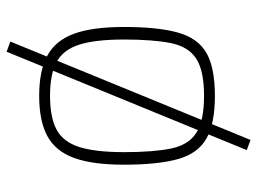

<svg xmlns="http://www.w3.org/2000/svg" viewBox="-116 -528 759 566"><g transform="rotate(-90 263.0 -245.5)"><path d="M133 114 103 103 393 -605 423 -594ZM133 114 103 103 393 -605 423 -594ZM263 9Q181 9 137 -16Q93 -41 76.5 -100Q60 -159 60 -259Q60 -352 80 -406.5Q100 -461 144.5 -485Q189 -509 263 -509Q337 -509 381.5 -485Q426 -461 446 -406.5Q466 -352 466 -259Q466 -159 449.5 -100Q433 -41 389.5 -16Q346 9 263 9ZM263 -23Q337 -23 372.5 -46Q408 -69 418.5 -121Q429 -173 429 -259Q429 -343 414 -390.5Q399 -438 363 -457.5Q327 -477 263 -477Q199 -477 163 -457.5Q127 -438 112 -390.5Q97 -343 97 -259Q97 -173 107.5 -121Q118 -69 153.5 -46Q189 -23 263 -23Z"/></g></svg>

Font: Cairo Play ExtraLight
Style: Regular
Weight: 250
Version: Version 3.119